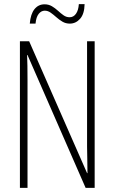

<svg xmlns="http://www.w3.org/2000/svg" viewBox="-20 -966 557 935"><path d="M441 -51H397L114 -698H112Q113 -674 113.5 -645Q114 -616 114 -577V-51H77V-765H122L404 -123H406Q406 -159 405 -194.5Q404 -230 404 -253V-765H441ZM125 -851Q129 -898 148 -921.5Q167 -945 197 -945Q217 -945 233 -935.5Q249 -926 262.5 -913.5Q276 -901 289.5 -891.5Q303 -882 319 -882Q338 -882 350 -899Q362 -916 364 -946H392Q391 -898 370 -874.5Q349 -851 320 -851Q300 -851 284 -860.5Q268 -870 254 -882.5Q240 -895 226.5 -904.5Q213 -914 198 -914Q181 -914 168.5 -898.5Q156 -883 153 -851Z"/></svg>

Font: Noto Sans Tamil UI ExtraCondensed ExtraLight
Style: Regular
Weight: 200
Width: 2
Designer: Jelle Bosma - Monotype Design Team
Foundry: Monotype Imaging Inc.
Version: Version 2.004; ttfautohint (v1.8.4.7-5d5b)